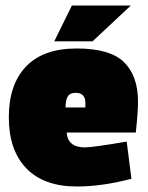

<svg xmlns="http://www.w3.org/2000/svg" viewBox="-20 -667 538 697"><path d="M255 -330Q234 -330 226 -317Q218 -304 218 -277H290V-293Q290 -330 255 -330ZM481 -298Q481 -261 473 -186H222Q226 -132 288 -132Q317 -132 440 -153L457 -18Q351 10 259 10Q139 10 75.5 -56Q12 -122 12 -241Q12 -360 74.5 -425.5Q137 -491 258.5 -491Q380 -491 430.5 -441Q481 -391 481 -298ZM455 -647 316 -517H177L241 -647Z"/></svg>

Font: Passion One
Style: Bold
Weight: 700
Designer: Alejandro Lo Celso
Foundry: Fontstage
Version: Version 1.002